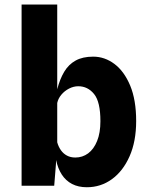

<svg xmlns="http://www.w3.org/2000/svg" viewBox="-20 -800 640 827"><path d="M354 6.5Q317.5 6.5 290.5 -7.5Q263.5 -21.5 246.2 -48Q229 -74.5 221.5 -111.5L204 -157.5L226.5 -187Q232 -167.5 242.5 -152.8Q253 -138 268.5 -129.8Q284 -121.5 304.5 -121.5Q335.5 -121.5 359.8 -139.5Q384 -157.5 398.2 -192.5Q412.5 -227.5 412.5 -278Q412.5 -361.5 385.2 -395Q358 -428.5 317 -428.5Q297 -428.5 277.5 -418.5Q258 -408.5 244.2 -392Q230.5 -375.5 226.5 -356.5L221 -378.5L226.5 -415.5Q238 -460 256.8 -491.2Q275.5 -522.5 305.8 -539.2Q336 -556 381.5 -556Q431 -556 473 -524.5Q515 -493 540.8 -431.2Q566.5 -369.5 566.5 -278.5Q566.5 -191 538.2 -127Q510 -63 462 -28.2Q414 6.5 354 6.5ZM73 0V-780.5H226.5V-508V-157L222.5 -129.5L221 -93.5L213.5 0Z"/></svg>

Font: Spline Sans Mono
Style: Bold
Weight: 700
Designer: Eben Sorkin, Mirko Velimirovic
Foundry: Sorkin Type
Version: Version 1.004